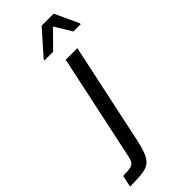

<svg xmlns="http://www.w3.org/2000/svg" viewBox="-394 -766 1004 1004"><g transform="rotate(-45 108.0 -264.0)"><path d="M5 77 130 -510H216L96 53Q81 123 62.5 152Q44 181 10.5 189Q-23 197 -101 197L-87 132Q-49 132 -31.5 127.5Q-14 123 -7 112Q0 101 5 77ZM49 -586 50 -593 167 -725H256L317 -593V-586H263L206 -680L113 -586Z"/></g></svg>

Font: Saira Semi Condensed
Style: Italic
Weight: 400
Width: 4
Italic angle: -12°
Designer: Hector Gatti with collaboration of the Omnibus-Type team
Foundry: Omnibus-Type
Version: Version 1.001; ttfautohint (v1.8)